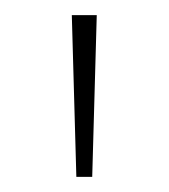

<svg xmlns="http://www.w3.org/2000/svg" viewBox="-20 -641 223 254"><path d="M81 -407 75 -621H108L102 -407Z"/></svg>

Font: Smooch Sans Thin ExtraLight
Style: Regular
Weight: 250
Version: Version 1.010